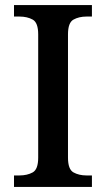

<svg xmlns="http://www.w3.org/2000/svg" viewBox="-20 -734 416 754"><path d="M35 0V-45H56Q87 -45 108.5 -57Q130 -69 130 -115V-599Q130 -645 108.5 -657Q87 -669 56 -669H35V-714H341V-669H320Q290 -669 268.5 -657Q247 -645 247 -599V-115Q247 -69 268.5 -57Q290 -45 320 -45H341V0Z"/></svg>

Font: Noto Serif Tamil Medium
Style: Regular
Weight: 500
Designer: Indian Type Foundry, Tom Grace, and the Monotype Design Team
Foundry: Monotype Imaging Inc.
Version: Version 2.004; ttfautohint (v1.8.4.7-5d5b)